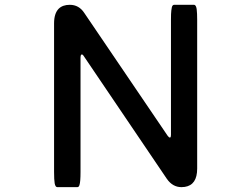

<svg xmlns="http://www.w3.org/2000/svg" viewBox="-20 -747 1040 794"><path d="M203.6 -36.1V-650.4Q203.6 -691.4 222.7 -710.9Q239.3 -727.1 268.6 -727.1Q306.6 -727.1 328.6 -693.4L673.3 -185.5Q678.7 -178.2 682.6 -178.2L684.6 -178.7Q687 -181.2 687 -189.5V-665Q687 -692.9 688.5 -703.6Q689.9 -714.4 690.7 -717Q691.4 -719.7 691.9 -720.7Q694.8 -727.1 700.2 -727.1H782.2Q785.2 -727.1 787.1 -725.1Q792 -720.7 793.5 -707.5Q795.4 -692.9 795.4 -665V-49.8Q795.4 18.1 744.1 25.9Q737.8 26.9 730.5 26.9Q694.3 26.9 670.4 -6.8L324.7 -517.6Q321.3 -522 318.4 -522L316.4 -521Q313 -518.1 313 -509.8V-36.1Q313 5.4 308.6 18.1Q306.2 26.9 299.8 26.9H216.8Q209 26.9 206.1 11.2Q203.6 -3.4 203.6 -36.1Z"/></svg>

Font: YuPearl-Medium
Style: Medium
Weight: 500
Designer: Max Yao
Foundry: Max-Everyday
Version: Version 1.011; ttfautohint (v1.8.3)